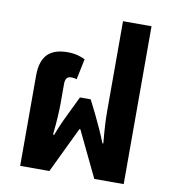

<svg xmlns="http://www.w3.org/2000/svg" viewBox="-80 -773 755 842"><g transform="rotate(10 298.0 -351.5)"><path d="M66 0H196L294 -204H298L396 0H527V-703H400V-298C400 -267 402 -226 408 -160H404C385 -208 373 -233 351 -279L320 -341H272L242 -279C229 -251 212 -220 189 -160H184C191 -226 193 -267 193 -298V-385C193 -408 199 -421 220 -421C227 -421 236 -420 244 -417L263 -509C247 -518 220 -527 185 -527C115 -527 66 -498 66 -402Z"/></g></svg>

Font: Noto Sans Thai UI Cond
Style: Bold
Weight: 700
Width: 3
Designer: Monotype Design Team
Foundry: Monotype Imaging Inc.
Version: Version 2.000